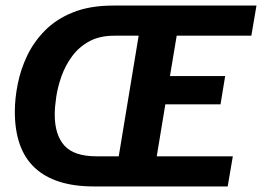

<svg xmlns="http://www.w3.org/2000/svg" viewBox="-20 -670 942 690"><path d="M316.7 0Q177.5 0 105.4 -66.7Q33.3 -133.3 33.3 -269.2Q33.3 -315.8 43.8 -368.3Q54.2 -420.8 77.9 -470.4Q101.7 -520 142.1 -560.8Q182.5 -601.7 242.9 -625.8Q303.3 -650 386.7 -650H901.7L883.3 -541.7H615L590.8 -396.7H789.2L772.5 -295H574.2L543.3 -108.3H816.7L798.3 0ZM326.7 -108.3H406.7L478.3 -541.7H390.8Q337.5 -541.7 300.4 -521.2Q263.3 -500.8 239.2 -467.9Q215 -435 201.2 -396.7Q187.5 -358.3 182.1 -321.7Q176.7 -285 176.7 -258.3Q176.7 -185.8 211.2 -147.1Q245.8 -108.3 326.7 -108.3Z"/></svg>

Font: Familjen Grotesk
Style: Bold Italic
Weight: 700
Italic angle: -9.46201°
Designer: Anders Wikstroem, Jonas Baeckman, Matilda Gysing, Kristian Moeller
Foundry: Familjen STHLM AB
Version: Version 2.002; ttfautohint (v1.8.4.7-5d5b)